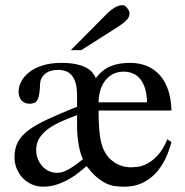

<svg xmlns="http://www.w3.org/2000/svg" viewBox="-20 -701 708 736"><path d="M298.3 -90.8Q293 -100.6 288.8 -114.7Q284.7 -128.9 281.7 -145.5Q278.8 -162.1 277.1 -180.4Q275.4 -198.7 275.4 -216.8V-259.8Q248 -249.5 220 -237.5Q191.9 -225.6 169.4 -210.2Q147 -194.8 132.8 -174.3Q118.7 -153.8 118.7 -126Q118.7 -107.9 124.8 -92.3Q130.9 -76.7 141.4 -64.7Q151.9 -52.7 166 -45.9Q180.2 -39.1 196.3 -38.6Q205.6 -38.1 215.1 -40.3Q224.6 -42.5 236.3 -48.3Q248 -54.2 262.9 -64.5Q277.8 -74.7 298.3 -90.8ZM543.5 -308.6Q543 -340.3 535.9 -362.5Q528.8 -384.8 516.8 -398.9Q504.9 -413.1 488.8 -419.7Q472.7 -426.3 453.6 -426.3Q434.6 -426.3 417.7 -419.2Q400.9 -412.1 387.7 -397.5Q374.5 -382.8 366.5 -360.6Q358.4 -338.4 357.9 -308.6ZM637.2 -156.2Q628.4 -123 613.8 -92Q599.1 -61 577.1 -37.4Q555.2 -13.7 525.4 0.5Q495.6 14.6 456.1 14.6Q439 14.6 422.4 12.7Q405.8 10.7 388.2 2.7Q370.6 -5.4 351.8 -21Q333 -36.6 312 -64.5Q301.3 -55.7 284.9 -42Q268.6 -28.3 247.3 -15.9Q226.1 -3.4 200.2 5.6Q174.3 14.6 145 14.6Q122.1 14.6 102.3 5.9Q82.5 -2.9 67.6 -18.3Q52.7 -33.7 44.2 -54.2Q35.6 -74.7 35.6 -98.1Q35.6 -131.8 48.6 -156.5Q61.5 -181.2 90.1 -202.4Q118.7 -223.6 164.3 -244.6Q210 -265.6 275.4 -292V-335.9Q275.4 -362.8 270.3 -381.3Q265.1 -399.9 255.6 -411.4Q246.1 -422.9 232.9 -428Q219.7 -433.1 203.1 -433.1Q170.9 -433.1 152.8 -418Q134.8 -402.8 133.8 -381.3Q132.8 -355.5 130.4 -340.6Q127.9 -325.7 123.3 -317.6Q118.7 -309.6 111.8 -306.9Q105 -304.2 95.2 -303.2Q83.5 -303.2 75 -307.1Q66.4 -311 61.3 -317.4Q56.2 -323.7 53.7 -332.3Q51.3 -340.8 51.3 -350.1Q51.3 -368.2 61 -387.7Q70.8 -407.2 90.8 -423.3Q110.8 -439.5 142.1 -449.7Q173.3 -460 215.8 -460Q246.1 -460 268.6 -455.6Q291 -451.2 306.9 -443.4Q322.8 -435.5 332.5 -424.8Q342.3 -414.1 347.2 -401.4Q371.6 -433.6 403.1 -446.8Q434.6 -460 478.5 -460Q514.6 -460 543.7 -447.8Q572.8 -435.5 593.3 -412.1Q613.8 -388.7 625 -354.7Q636.2 -320.8 637.2 -277.3H357.9Q357.9 -217.3 363.3 -178.7Q368.7 -140.1 382.8 -116.7Q392.6 -99.6 405.3 -88.6Q418 -77.6 431.6 -71Q445.3 -64.5 458.5 -62Q471.7 -59.6 482.9 -59.6Q490.2 -59.6 506.6 -61.3Q522.9 -63 543 -73Q563 -83 584 -105Q605 -127 621.6 -167.5ZM476.6 -649.4Q476.6 -635.3 464.1 -623Q451.7 -610.8 436 -600.6L291.5 -508.8H251.5L390.1 -648.4Q402.8 -661.6 418.7 -671.4Q434.6 -681.2 450.7 -681.2Q454.6 -681.2 459 -678.2Q463.4 -675.3 467.3 -670.4Q471.2 -665.5 473.9 -659.9Q476.6 -654.3 476.6 -649.4Z"/></svg>

Font: Doulos SIL Phon
Style: Regular
Weight: 400
Designer: Walt Agee, Victor Gaultney, Peter Martin, Debbi Hosken, Becca Hirsbrunner
Foundry: SIL International
Version: Version 5.000